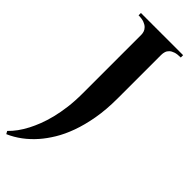

<svg xmlns="http://www.w3.org/2000/svg" viewBox="-345 -730 1051 1051"><g transform="rotate(45 180.0 -205.0)"><path d="M33.2 -700.2H359.9V-682.1Q334 -682.1 317.4 -676.8Q300.8 -671.4 291 -662.1Q281.2 -652.8 277.6 -641.1Q273.9 -629.4 273.9 -616.2V-279.8Q273.9 -191.9 261.2 -120.8Q248.5 -49.8 228 6.6Q207.5 63 181.2 106.2Q154.8 149.4 127.4 180.7Q63 254.4 -19 290L-27.8 273.9Q13.2 234.9 45.4 172.9Q59.1 146.5 72.3 112.8Q85.4 79.1 95.9 37.4Q106.4 -4.4 112.8 -54.4Q119.1 -104.5 119.1 -163.1V-618.2Q119.1 -627.9 115.5 -639.2Q111.8 -650.4 102.3 -659.9Q92.8 -669.4 76.2 -675.8Q59.6 -682.1 33.2 -682.1Z"/></g></svg>

Font: Uncial Antiqua
Style: Regular
Weight: 400
Version: Version 1.000